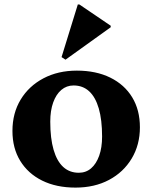

<svg xmlns="http://www.w3.org/2000/svg" viewBox="-20 -829 686 864"><path d="M319.8 15.2Q233.4 15.2 169.8 -16.3Q106.2 -47.8 71.1 -105Q36 -162.2 36 -239.8Q36 -319.8 73 -380.9Q110 -442 175.6 -476.6Q241.2 -511.2 325.8 -511.2Q412.4 -511.2 476.3 -479.7Q540.2 -448.2 574.9 -391.1Q609.6 -334 609.6 -256.2Q609.6 -177.2 572.6 -115.6Q535.6 -54 470.5 -19.4Q405.4 15.2 319.8 15.2ZM334.6 -51.6Q366.8 -51.6 390 -71.6Q413.2 -91.6 426.3 -128.2Q439.4 -164.8 439.4 -214.4Q439.4 -289.8 424.5 -341Q409.6 -392.2 381.1 -418.3Q352.6 -444.4 311 -444.4Q279.6 -444.4 256 -424.4Q232.4 -404.4 219.3 -367.8Q206.2 -331.2 206.2 -281.6Q206.2 -206.4 221.1 -155.1Q236 -103.8 264.5 -77.7Q293 -51.6 334.6 -51.6ZM274.8 -560.4 257 -572 330.2 -809H337L478.2 -713.2V-706.4Z"/></svg>

Font: Platypi Light
Style: Regular
Weight: 300
Designer: David Sargent
Foundry: Bolt Cutter Type
Version: Version 1.200